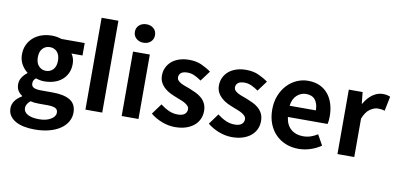

<svg xmlns="http://www.w3.org/2000/svg" viewBox="-90 -1105 3405 1643"><g transform="rotate(10 1612.5 -283.5)"><path d="M276 243Q226 243 183.5 234.5Q141 226 109.5 208Q78 190 60 163Q42 136 42 99Q42 64 63 34.5Q84 5 122 -17V-22Q100 -36 85.5 -58.5Q71 -81 71 -116Q71 -148 89.5 -175.5Q108 -203 133 -221V-225Q104 -246 81.5 -284Q59 -322 59 -371Q59 -420 77.5 -458Q96 -496 127.5 -522Q159 -548 199.5 -561Q240 -574 285 -574Q308 -574 330 -570Q352 -566 369 -560H571V-452H475Q486 -438 493.5 -415.5Q501 -393 501 -367Q501 -320 484 -284.5Q467 -249 438 -225Q409 -201 369.5 -189Q330 -177 285 -177Q268 -177 249.5 -180.5Q231 -184 213 -190Q201 -180 195 -169.5Q189 -159 189 -142Q189 -119 208 -107.5Q227 -96 277 -96H372Q474 -96 527 -63Q580 -30 580 44Q580 86 559 122.5Q538 159 498.5 186Q459 213 402.5 228Q346 243 276 243ZM285 -268Q322 -268 347 -294.5Q372 -321 372 -371Q372 -421 347.5 -447.5Q323 -474 285 -474Q247 -474 222 -447.5Q197 -421 197 -371Q197 -321 222.5 -294.5Q248 -268 285 -268ZM298 150Q361 150 400.5 126Q440 102 440 69Q440 39 416 29Q392 19 347 19H279Q253 19 234.5 17Q216 15 201 11Q164 41 164 76Q164 111 200 130.5Q236 150 298 150Z M676 0V-798H822V0Z M991 -560H1137V0H991ZM1065 -650Q1027 -650 1002 -672.5Q977 -695 977 -730Q977 -766 1002 -788Q1027 -810 1065 -810Q1103 -810 1127.5 -788Q1152 -766 1152 -730Q1152 -695 1127.5 -672.5Q1103 -650 1065 -650Z M1455 14Q1398 14 1341 -8Q1284 -30 1242 -65L1309 -157Q1347 -128 1383.5 -112Q1420 -96 1459 -96Q1501 -96 1520.5 -112.5Q1540 -129 1540 -155Q1540 -171 1530 -182.5Q1520 -194 1503.5 -204Q1487 -214 1466 -222Q1445 -230 1423 -239Q1396 -249 1369 -262.5Q1342 -276 1320 -295.5Q1298 -315 1284 -341Q1270 -367 1270 -402Q1270 -440 1285 -471.5Q1300 -503 1327 -526Q1354 -549 1392.5 -561.5Q1431 -574 1478 -574Q1540 -574 1587 -552.5Q1634 -531 1669 -505L1603 -416Q1573 -437 1543.5 -450.5Q1514 -464 1482 -464Q1444 -464 1426 -449Q1408 -434 1408 -410Q1408 -395 1417.5 -384Q1427 -373 1443 -364Q1459 -355 1479.5 -347.5Q1500 -340 1522 -332Q1550 -321 1577.5 -308Q1605 -295 1627.5 -276Q1650 -257 1664 -229.5Q1678 -202 1678 -163Q1678 -126 1663.5 -94Q1649 -62 1621 -38Q1593 -14 1551.5 0Q1510 14 1455 14Z M1950 14Q1893 14 1836 -8Q1779 -30 1737 -65L1804 -157Q1842 -128 1878.5 -112Q1915 -96 1954 -96Q1996 -96 2015.5 -112.5Q2035 -129 2035 -155Q2035 -171 2025 -182.5Q2015 -194 1998.5 -204Q1982 -214 1961 -222Q1940 -230 1918 -239Q1891 -249 1864 -262.5Q1837 -276 1815 -295.5Q1793 -315 1779 -341Q1765 -367 1765 -402Q1765 -440 1780 -471.5Q1795 -503 1822 -526Q1849 -549 1887.5 -561.5Q1926 -574 1973 -574Q2035 -574 2082 -552.5Q2129 -531 2164 -505L2098 -416Q2068 -437 2038.5 -450.5Q2009 -464 1977 -464Q1939 -464 1921 -449Q1903 -434 1903 -410Q1903 -395 1912.5 -384Q1922 -373 1938 -364Q1954 -355 1974.5 -347.5Q1995 -340 2017 -332Q2045 -321 2072.5 -308Q2100 -295 2122.5 -276Q2145 -257 2159 -229.5Q2173 -202 2173 -163Q2173 -126 2158.5 -94Q2144 -62 2116 -38Q2088 -14 2046.5 0Q2005 14 1950 14Z M2528 14Q2469 14 2418.5 -6Q2368 -26 2330.5 -63.5Q2293 -101 2271.5 -155.5Q2250 -210 2250 -279Q2250 -347 2272 -401.5Q2294 -456 2330.5 -494.5Q2367 -533 2414 -553.5Q2461 -574 2511 -574Q2569 -574 2612.5 -554Q2656 -534 2685.5 -498Q2715 -462 2730 -413Q2745 -364 2745 -306Q2745 -286 2743 -267.5Q2741 -249 2738 -239H2393Q2402 -170 2443.5 -134.5Q2485 -99 2548 -99Q2583 -99 2613.5 -109Q2644 -119 2674 -138L2724 -48Q2682 -19 2631.5 -2.5Q2581 14 2528 14ZM2619 -336Q2619 -393 2593 -426.5Q2567 -460 2513 -460Q2469 -460 2434 -428.5Q2399 -397 2391 -336Z M2866 -560H2986L2996 -461H3000Q3031 -516 3073 -545Q3115 -574 3159 -574Q3182 -574 3197 -570.5Q3212 -567 3225 -562L3199 -435Q3185 -440 3171.5 -442Q3158 -444 3141 -444Q3108 -444 3072 -419.5Q3036 -395 3012 -334V0H2866Z"/></g></svg>

Font: SpoqaHanSansJP-Bold
Style: Regular
Weight: 700
Designer: [Source Han Sans]
Ryoko NISHIZUKA  (kana & ideographs); Paul D. Hunt (Latin, Greek & Cyrillic); Wenlong ZHANG  (bopomofo
Foundry: Spoqa (http://bi.spoqa.com)
Version: Version 1.002.20150607